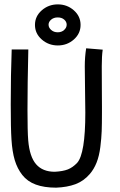

<svg xmlns="http://www.w3.org/2000/svg" viewBox="-20 -865 558 890"><path d="M205.1 -750.5Q205.1 -736.8 217.3 -726.1Q229.5 -715.3 247.6 -715.3Q265.6 -715.3 277.3 -726.1Q289.1 -736.8 289.1 -750.5Q289.1 -764.2 277.6 -774.2Q266.1 -784.2 247.6 -784.2Q229 -784.2 217 -773.9Q205.1 -763.7 205.1 -750.5ZM173.6 -681.9Q142.1 -709.5 142.1 -749.5Q142.1 -789.6 173.6 -817.1Q205.1 -844.7 248 -844.7Q291 -844.7 322.3 -817.1Q353.5 -789.6 353.5 -749.5Q353.5 -709.5 322.3 -681.9Q291 -654.3 248 -654.3Q205.1 -654.3 173.6 -681.9ZM379.4 -641.1 456.1 -634.8Q451.7 -605.5 451.7 -558.1Q451.7 -520.5 452.1 -458.3Q452.6 -396 452.6 -371.1V-342.8Q452.6 -289.6 451.4 -257.3Q450.2 -225.1 445.1 -183.6Q439.9 -142.1 427.7 -111.3Q415.5 -80.6 396 -58.1Q367.7 -25.4 329.6 -11.2Q291.5 2.9 240.2 4.9Q184.6 4.9 145.8 -9.5Q106.9 -23.9 83.5 -53.7Q60.1 -83.5 48.3 -123Q36.6 -162.6 33.2 -218.3Q29.8 -269.5 29.8 -380.4Q29.8 -520 34.2 -635.7H111.3Q107.4 -474.6 107.4 -355.5Q107.4 -255.4 110.8 -214.4Q117.2 -138.2 147.5 -103.5Q177.7 -68.8 233.9 -68.8Q272 -70.8 294.7 -79.8Q317.4 -88.9 337.4 -109.9Q375.5 -151.9 375.5 -342.8Q375.5 -370.1 374.3 -441.4Q373 -512.7 373 -557.1Q373 -601.6 379.4 -641.1Z"/></svg>

Font: FantasqueSansM Nerd Font
Style: Regular
Weight: 400
Monospace: yes
Designer: Jany Belluz
Version: Version 1.8.0 ; ttfautohint (v1.8.2);Nerd Fonts 3.4.0